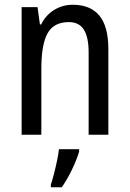

<svg xmlns="http://www.w3.org/2000/svg" viewBox="-20 -567 545 808"><path d="M286 -547Q360 -547 398 -501.5Q436 -456 436 -360V0H353V-347Q353 -410 333 -442Q313 -474 270 -474Q206 -474 180 -426.5Q154 -379 154 -279V0H71V-537H138L148 -464H153Q173 -504 208.5 -525.5Q244 -547 286 -547ZM313 71Q303 105 282.5 147.5Q262 190 240 221H194V210Q200 192 207 165Q214 138 220 109.5Q226 81 228 61H313Z"/></svg>

Font: Noto Sans Thai Looped Condensed
Style: Regular
Weight: 400
Width: 3
Designer: Sasikarn Vongin, Ben Mitchell
Foundry: The Fontpad Ltd
Version: Version 1.001; ttfautohint (v1.8.4.7-5d5b)